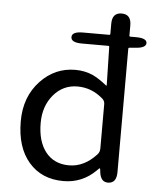

<svg xmlns="http://www.w3.org/2000/svg" viewBox="-56 -843 731 903"><g transform="rotate(5 310.0 -391.5)"><path d="M277 13Q174 13 113.5 -57Q53 -127 53 -250Q53 -366 124 -441Q192 -513 288 -513Q333 -513 371 -496Q401 -482 437 -453Q441 -450 441 -455L437 -634Q437 -639 432 -639H308Q256 -639 256 -665Q256 -691 308 -691H432Q437 -691 437 -696V-744Q437 -796 482 -796Q527 -796 527 -744V-696Q527 -691 532 -691H558Q609 -691 610 -668Q610 -644 559 -641L533 -639Q527 -639 527 -633V-51Q527 0 489 2Q451 4 446 -47L445 -56Q444 -62 442.5 -62Q441 -62 430 -51Q366 13 277 13ZM426 -126Q437 -138 437 -154V-364Q437 -379 426 -389Q373 -436 305 -436Q237 -436 192 -383Q147 -330 147 -250Q147 -163 186.5 -113Q226 -63 297 -63Q368 -63 426 -126Z"/></g></svg>

Font: Resource Han Rounded CN
Style: Regular
Weight: 400
Designer: Cyano Hao (round all glyphs); Ryoko NISHIZUKA  (kana, bopomofo & ideographs); Paul D. Hunt (Latin, Greek & Cyrillic); Sa
Foundry: Cyano Hao
Version: 0.990